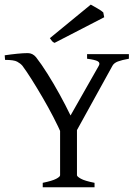

<svg xmlns="http://www.w3.org/2000/svg" viewBox="-20 -796 586 816"><path d="M527.8 -546.4Q497.6 -541 481 -534.7Q464.4 -528.3 458 -516.6L293.9 -219.2H244.6Q228.5 -256.8 206.5 -299.1Q184.6 -341.3 160.6 -382.3Q136.7 -423.3 114.5 -458.5Q92.3 -493.7 75.2 -516.6Q66.9 -526.4 53 -533.9Q39.1 -541.5 1.5 -541.5L0 -561Q25.9 -564.9 52.7 -567.6Q79.6 -570.3 98.1 -570.3Q118.7 -570.3 133.3 -552.7Q155.8 -523.9 181.9 -482.4Q208 -440.9 233.4 -394.8Q258.8 -348.6 279.8 -305.2L399.9 -516.6Q406.7 -528.8 395.8 -535.4Q384.8 -542 350.1 -546.4V-565.9H527.8ZM161.6 0V-19Q202.1 -27.3 218.8 -36.1Q235.4 -44.9 235.4 -51.3V-286.1H307.1V-51.3Q307.1 -45.9 323.5 -36.6Q339.8 -27.3 381.8 -19V0ZM211.9 -613.8Q204.1 -617.2 201.2 -621.3Q198.2 -625.5 191.9 -633.8L365.7 -776.4Q375.5 -771 393.8 -760.5Q412.1 -750 418.9 -743.2L422.9 -722.7Z"/></svg>

Font: Dai Banna SIL Light
Style: Regular
Weight: 300
Designer: Victor Gaultney
Foundry: SIL International
Version: Version 4.000